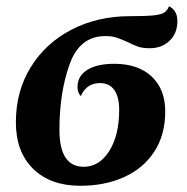

<svg xmlns="http://www.w3.org/2000/svg" viewBox="-20 -587 600 617"><path d="M31 -194Q31 -294 79 -371.5Q127 -449 210.5 -492Q294 -535 397 -535Q448 -535 472.5 -537.5Q497 -540 507.5 -546.5Q518 -553 523 -567Q550 -554 550 -519Q550 -480 525 -456Q500 -432 461 -432Q439 -432 424 -437Q409 -442 390 -452Q367 -462 353.5 -466.5Q340 -471 318 -471Q236 -471 203.5 -380Q171 -289 171 -170Q171 -51 249 -51Q299 -51 331 -101.5Q363 -152 363 -234Q363 -275 347.5 -297.5Q332 -320 301 -320Q277 -320 261.5 -307.5Q246 -295 240 -278Q229 -289 229 -307Q229 -343 260.5 -362.5Q292 -382 347 -382Q424 -382 467.5 -341Q511 -300 511 -229Q511 -154 476 -100Q441 -46 379 -18Q317 10 238 10Q142 10 86.5 -44.5Q31 -99 31 -194Z"/></svg>

Font: Noto Serif Narrow
Style: Bold Italic
Weight: 700
Width: 4
Italic angle: -12°
Designer: Monotype Design Team
Foundry: Monotype Imaging Inc.
Version: Version 1.001